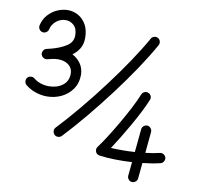

<svg xmlns="http://www.w3.org/2000/svg" viewBox="-102 -901 1263 1221"><g transform="rotate(10 529.0 -291.0)"><path d="M391.6 -404.3Q391.6 -349.1 364.3 -310.1Q336.9 -271 293.7 -250.5Q250.5 -230 201.2 -230Q164.6 -230 128.2 -242.2Q91.8 -254.4 62.5 -278.3Q52.2 -286.6 50.8 -300.5Q49.3 -314.5 57.6 -324.7Q65.9 -335 79.8 -336.2Q93.8 -337.4 104 -329.1Q123.5 -313 149.4 -304.4Q175.3 -295.9 201.2 -295.9Q254.4 -295.9 290.3 -322.8Q326.2 -349.6 326.2 -399.4Q325.7 -434.1 299.6 -454.6Q273.4 -475.1 231.4 -475.1Q215.8 -475.1 195.8 -471.2Q188 -469.2 180.9 -467.5Q173.8 -465.8 167 -464.4Q165 -463.9 163.1 -463.4Q149.9 -460 137.7 -467.8Q137.2 -467.8 136.7 -468.3Q136.2 -468.8 135.7 -469.2Q135.3 -469.7 134.8 -469.7Q134.3 -470.2 133.8 -470.7Q133.3 -471.2 132.3 -471.7Q132.3 -472.2 131.8 -472.2Q131.3 -472.7 130.9 -473.6Q130.4 -473.6 129.9 -474.1Q129.4 -474.6 129.4 -475.1Q128.9 -475.6 128.4 -476.6Q127.9 -476.6 127.9 -477.1Q127 -478 126.5 -479Q126.5 -479 126.5 -479Q124 -482.9 123 -487.3Q120.1 -498 125 -508.3Q131.8 -523.9 147.5 -527.3Q151.9 -528.3 155.8 -529.3Q167.5 -532.2 176.3 -534.2Q233.4 -549.3 272.7 -574.5Q312 -599.6 312 -643.1Q312 -686.5 289.1 -707.8Q266.1 -729 236.8 -729Q203.1 -729 176 -707.3Q148.9 -685.5 141.6 -652.3Q138.7 -639.6 127 -632.3Q115.2 -625 102.1 -627.9Q89.4 -630.9 82 -642.6Q74.7 -654.3 77.6 -667Q86.4 -707 111.6 -735.4Q136.7 -763.7 170.7 -778.8Q204.6 -793.9 238.8 -793.9Q274.4 -793.9 305.9 -776.4Q337.4 -758.8 357.2 -724.1Q377 -689.5 377 -638.2Q377 -597.7 359.6 -569.3Q342.3 -541 315.4 -522Q347.2 -505.4 368.7 -475.8Q390.1 -446.3 391.6 -404.3ZM292.5 2Q283.2 -7.3 282.5 -21.2Q281.7 -35.2 291 -44.4Q356 -113.3 426.5 -198Q497.1 -282.7 564.7 -372.6Q632.3 -462.4 690.2 -548.3Q748 -634.3 788.1 -706.1Q794.9 -717.8 808.1 -721.7Q821.3 -725.6 832.5 -719.2Q844.2 -712.9 847.9 -699.7Q851.6 -686.5 845.2 -674.8Q803.7 -600.1 744.9 -512.2Q686 -424.3 617.4 -333.3Q548.8 -242.2 477.5 -156.2Q406.2 -70.3 339.4 0.5Q330.1 10.3 316.2 10.7Q302.2 11.2 292.5 2ZM864.3 -158.2Q877 -157.2 885.7 -146.2Q894.5 -135.3 893.6 -122.6L880.4 14.6Q932.6 8.8 972.2 -1Q984.9 -3.9 996.6 3.2Q1008.3 10.3 1011.2 22.9Q1014.2 35.6 1007.1 47.6Q1000 59.6 987.3 62.5Q937 74.7 873.5 81.5L863.8 182.6Q862.8 195.8 851.8 204.3Q840.8 212.9 828.1 211.9Q814.9 210.9 806.4 200.2Q797.9 189.5 798.8 176.3L807.6 87.4Q752.4 90.8 697.8 89.6Q643.1 88.4 596.7 82Q594.7 81.5 590.6 80.3Q586.4 79.1 584 77.6Q572.3 70.8 569.3 56.4Q566.4 42 574.7 30.3Q596.2 2 626.2 -44.9Q656.2 -91.8 688 -146.5Q719.7 -201.2 747.1 -253.9Q774.4 -306.6 790.5 -346.7Q795.9 -359.4 808.3 -364.7Q820.8 -370.1 833 -364.7Q845.7 -359.9 851.1 -347.4Q856.4 -335 851.1 -322.3Q835.9 -285.2 813 -240Q790 -194.8 763.2 -147.7Q736.3 -100.6 709.5 -56.6Q682.6 -12.7 659.7 22Q733.9 25.9 814 21L828.6 -128.9Q829.6 -141.6 840.3 -150.4Q851.1 -159.2 864.3 -158.2Z"/></g></svg>

Font: Mikhak Medium
Style: Regular
Weight: 500
Designer: Amin Abedi
Version: Version 3.3